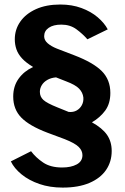

<svg xmlns="http://www.w3.org/2000/svg" viewBox="-20 -753 552 850"><path d="M257.5 77.5Q200.5 77.5 154.2 61.5Q108 45.5 75.5 19Q43 -7.5 28 -38.5L117.5 -83.5Q138.5 -55.5 171 -33.5Q203.5 -11.5 255 -11.5Q294.5 -11.5 319.8 -25.2Q345 -39 345 -66Q345 -86 328.5 -102.5Q312 -119 266.5 -137L190 -165.5Q110.5 -195.5 74.5 -232.2Q38.5 -269 38.5 -325.5Q38.5 -371.5 62.5 -404.8Q86.5 -438 126.5 -456.5Q95.5 -475 77.8 -494.2Q60 -513.5 52.8 -534.5Q45.5 -555.5 45.5 -579Q45.5 -622.5 69.8 -657.2Q94 -692 139.2 -712.5Q184.5 -733 247 -733Q298.5 -733 340.5 -717.5Q382.5 -702 412.2 -676.8Q442 -651.5 457 -623L367 -579Q345.5 -603.5 317.8 -623.8Q290 -644 251.5 -644Q216 -644 195.8 -630Q175.5 -616 175.5 -592.5Q175.5 -575 191 -561.5Q206.5 -548 231.5 -538L309.5 -508Q393 -476 430.8 -438Q468.5 -400 468.5 -341.5Q468.5 -294.5 445.8 -263.5Q423 -232.5 387 -211.5Q433 -186 453.8 -156Q474.5 -126 474.5 -84.5Q474.5 -37 449.5 -0.5Q424.5 36 376 56.8Q327.5 77.5 257.5 77.5ZM284 -257.5Q304.5 -255.5 319.5 -264Q334.5 -272.5 342.5 -287.8Q350.5 -303 349 -321.5Q346.5 -343.5 330.2 -360.5Q314 -377.5 272.5 -393L228 -410.5Q205.5 -408.5 189.5 -399.2Q173.5 -390 165 -376Q156.5 -362 156.5 -346.5Q156.5 -325 171.8 -310.8Q187 -296.5 234.5 -277.5Z"/></svg>

Font: Public Sans Thin
Style: Bold
Weight: 700
Version: Version 2.001